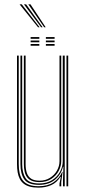

<svg xmlns="http://www.w3.org/2000/svg" viewBox="-20 -855 395 881"><path d="M156.8 6Q133.8 6 117 1.4Q100.2 -3.2 88.9 -12.1Q77.5 -21 70.8 -34.1Q64 -47.2 61 -64.4Q58 -81.5 58 -102.5V-600H66V-102.5Q66 -78 70.4 -59Q74.8 -40 85.1 -27Q95.5 -14 113.2 -7.2Q131 -0.5 157.8 -0.5Q199 -0.5 225.9 -18.9Q252.8 -37.2 265.2 -66.2H267.2L261 -19.5V0H253V-12.8L259 -43.5H257Q240.8 -17 214.8 -5.5Q188.8 6 156.8 6ZM285 0V-600H293V0ZM161.2 -19.5Q140.5 -19.5 126.6 -25.1Q112.8 -30.8 104.6 -41.4Q96.5 -52 93 -67.5Q89.5 -83 89.5 -102.5V-600H97.5V-102.5Q97.5 -78.5 103.2 -61.4Q109 -44.2 122.9 -35.1Q136.8 -26 161.5 -26Q188.8 -26 209.2 -38.9Q229.8 -51.8 241.4 -72.2Q253 -92.8 253 -115.5V-600H261V-115.5Q261 -93 249.4 -70.9Q237.8 -48.8 215.5 -34.1Q193.2 -19.5 161.2 -19.5ZM159.2 -6.8Q109.5 -6.8 91.6 -31.8Q73.8 -56.8 73.8 -102.5V-600H81.8V-102.5Q81.8 -61.8 97.5 -37.5Q113.2 -13.2 160 -13.2Q194.8 -13.2 218.8 -28.4Q242.8 -43.5 255.4 -67Q268 -90.5 268 -115.5V-600H277V0H269V-28.5L271 -89.8H269Q260.2 -53.5 232 -30.1Q203.8 -6.8 159.2 -6.8ZM190.5 -677V-685H230.5V-677ZM120.5 -645V-653H160.5V-645ZM120.5 -661V-669H160.5V-661ZM120.5 -677V-685H160.5V-677ZM190.5 -645V-653H230.5V-645ZM190.5 -661V-669H230.5V-661ZM154.5 -730 70 -835H80L161.5 -730ZM168.5 -730 90 -835H100L175.5 -730ZM182.5 -730 110 -835H120L189.5 -730Z"/></svg>

Font: Big Shoulders Inline Text Thin
Style: Regular
Weight: 100
Designer: Patric King
Foundry: XO Type Co
Version: Version 2.002